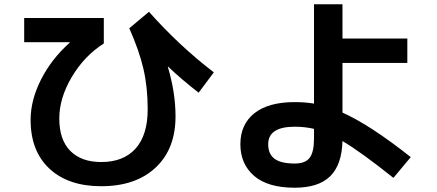

<svg xmlns="http://www.w3.org/2000/svg" viewBox="-20 -817 2040 897"><path d="M306 -618 305 -620H93V-733H465V-614Q374 -556 315.5 -457.5Q257 -359 257 -263Q257 -164 308.5 -112Q360 -60 453 -60Q557 -60 613.5 -123Q670 -186 670 -307Q670 -408 650.5 -493.5Q631 -579 584 -685L676 -762Q817 -603 979 -479L908 -384Q828 -446 765 -506L764 -505Q800 -385 800 -273Q800 -121 707 -34Q614 53 453 53Q299 53 211 -29Q123 -111 123 -257Q123 -349 171.5 -445Q220 -541 306 -618Z M1883 -523H1580V-291Q1708 -234 1899 -83L1818 14Q1665 -108 1580 -158Q1577 -47 1522.5 6.5Q1468 60 1357 60Q1231 60 1167 4.5Q1103 -51 1103 -143Q1103 -236 1168.5 -288Q1234 -340 1357 -340Q1405 -340 1447 -333V-797H1580V-637H1883ZM1447 -215Q1404 -225 1357 -225Q1233 -225 1233 -143Q1233 -97 1263 -75Q1293 -53 1357 -53Q1406 -53 1426.5 -79.5Q1447 -106 1447 -170Z"/></svg>

Font: M PLUS 1p
Style: Bold
Weight: 700
Version: Version 1.062